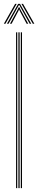

<svg xmlns="http://www.w3.org/2000/svg" viewBox="-24 -966 197 986"><path d="M82.8 0V-800H89V0ZM58.5 0V-800H64.5V0ZM70.5 0V-800H76.8V0ZM-4.2 -844 53.8 -946.2H61.8L3.8 -844ZM11.5 -844 69.2 -946.2H78.8L136.5 -844H128.5L81 -929L75.5 -939.5H72.8L67 -929L19.8 -844ZM27.2 -844 66.5 -916.2 72.2 -928.8H75.8L81.5 -916.2L121 -844H112.8L77 -911L75.2 -917H73L71.2 -911L35.5 -844ZM144.5 -844 86.2 -946.2H94.2L152.5 -844Z"/></svg>

Font: Big Shoulders Inline Display Thin ExtraLight
Style: Regular
Weight: 250
Version: Version 2.002